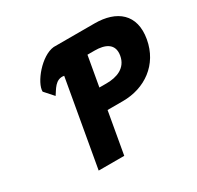

<svg xmlns="http://www.w3.org/2000/svg" viewBox="-173 -1024 1253 1223"><g transform="rotate(-30 453.5 -412.5)"><path d="M329.4 -632.8 217.8 0H405.8L459.8 -306H572.8C733.8 -306 871.5 -401 901.5 -571C931.7 -742 825.3 -825 664.3 -825H363.3C268.6 -816 157.6 -680 159.9 -613.9L217.9 -548.8C241.2 -581.1 266.8 -644.5 329.4 -632.8ZM486.2 -456 524.9 -675H577.9C651.9 -675 717.4 -650 702.5 -565C687.6 -481 613.2 -456 539.2 -456Z"/></g></svg>

Font: Hussar Wysoki
Style: Obl
Weight: 700
Foundry: Cannot Into Space Fonts
Version: Version 0.92